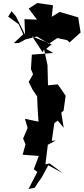

<svg xmlns="http://www.w3.org/2000/svg" viewBox="-20 -1176 554 1272"><path d="M332 -825C285 -821 238 -818 191 -814L185 -718L199 -684L170 -633L196 -582L226 -537L229 -464L235 -370L145 -389L163 -328L133 -258L149 -220L130 -151L237 -143L204 -55L227 -37L169 76L210 68L231 35L256 0L300 -81L397 -28L309 -93L281 -88L297 -217L349 -245L323 -243L340 -361L363 -377L402 -329L386 -430L401 -442L415 -542L363 -617L298 -611L295 -728V-743L272 -850L263 -829L193 -935L322 -882L286 -852ZM34 -1066 104 -1015 147 -920 142 -956 71 -890 105 -891 149 -915 225 -934 304 -886 360 -924 425 -910 441 -895 514 -961 498 -1061 375 -1097 323 -1065 331 -1141 227 -1156 170 -1119 225 -1046 142 -1049 146 -946 86 -1067 57 -1102Z"/></svg>

Font: Hussar Lance
Style: ExBd
Weight: 700
Foundry: Cannot Into Space Fonts, PlusOne Fonts
Version: Version 2.270